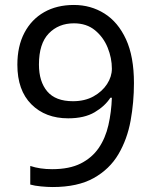

<svg xmlns="http://www.w3.org/2000/svg" viewBox="-20 -744 612 774"><path d="M520 -409Q520 -332 506.5 -257.5Q493 -183 457.5 -122.5Q422 -62 357.5 -26Q293 10 192 10Q172 10 145.5 7.5Q119 5 102 0V-75Q141 -62 190 -62Q260 -62 305.5 -85Q351 -108 378 -147.5Q405 -187 417 -239.5Q429 -292 431 -350H425Q403 -316 361.5 -291.5Q320 -267 255 -267Q163 -267 106.5 -323.5Q50 -380 50 -483Q50 -558 78.5 -612Q107 -666 158 -695Q209 -724 278 -724Q346 -724 401 -689.5Q456 -655 488 -585.5Q520 -516 520 -409ZM278 -650Q216 -650 176.5 -609Q137 -568 137 -484Q137 -415 170.5 -375.5Q204 -336 274 -336Q322 -336 357 -355.5Q392 -375 411.5 -405Q431 -435 431 -467Q431 -510 414 -552Q397 -594 363 -622Q329 -650 278 -650Z"/></svg>

Font: Noto Sans Test
Style: Regular
Weight: 400
Version: Version 1.002; ttfautohint (v1.8.4.7-5d5b)